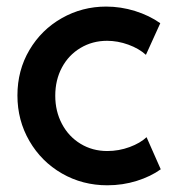

<svg xmlns="http://www.w3.org/2000/svg" viewBox="-20 -549 522 575"><path d="M32.2 -263.2Q32.2 -338.4 68.1 -399.2Q104 -460 165 -494.6Q226.1 -529.3 297.9 -529.3Q341.8 -529.3 384.3 -516.1Q426.8 -502.9 460 -479.5L417 -384.8Q396 -403.8 364.3 -415.3Q332.5 -426.8 300.8 -426.8Q256.8 -426.8 221.2 -405.5Q185.5 -384.3 165.5 -346.9Q145.5 -309.6 145.5 -262.2Q145.5 -215.8 165.5 -178Q185.5 -140.1 221.2 -118.4Q256.8 -96.7 301.3 -96.7Q335.9 -96.7 368.2 -108.6Q400.4 -120.6 418.9 -138.2L461.4 -42Q431.6 -20.5 389.6 -7.3Q347.7 5.9 301.3 5.9Q227.1 5.9 165.5 -29.5Q104 -64.9 68.1 -126.7Q32.2 -188.5 32.2 -263.2Z"/></svg>

Font: Reddit Sans SemiBold
Style: Regular
Weight: 600
Designer: Stephen Hutchings
Foundry: Reddit
Version: Version 1.013